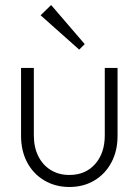

<svg xmlns="http://www.w3.org/2000/svg" viewBox="-20 -736 553 766"><path d="M257 10Q201 10 157 -16Q113 -42 88.5 -88Q64 -134 64 -194V-465H115V-196Q115 -149 132.5 -113.5Q150 -78 182 -58Q214 -38 257 -38Q321 -38 359.5 -81.5Q398 -125 398 -196V-465H449V-194Q449 -134 424.5 -88Q400 -42 356.5 -16Q313 10 257 10ZM296 -538 142 -675 184 -716 318 -560Z"/></svg>

Font: Outfit Thin ExtraLight
Style: Regular
Weight: 250
Version: Version 1.100;gftools[0.9.27]